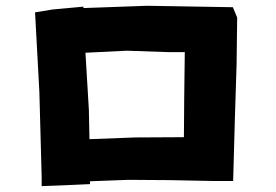

<svg xmlns="http://www.w3.org/2000/svg" viewBox="-20 -675 940 655"><path d="M99.6 -632.8 114.3 -361.3 122.1 -73.2V-40L200.2 -43L287.1 -46.9V-56.6L418 -61.5L558.6 -60.5L703.1 -57.6H775.4L781.2 -268.6L787.1 -455.1L789.1 -615.2L774.4 -650.4L482.4 -655.3L264.6 -647.5V-652.3L159.2 -642.6ZM283.2 -299.8 271.5 -495.1 412.1 -502 556.6 -497.1H610.4L608.4 -338.9L607.4 -207L440.4 -206.1L285.2 -200.2Z"/></svg>

Font: MaokenAssortedSans-TC
Style: Regular
Weight: 500
Version: Version 0.83